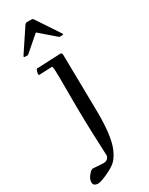

<svg xmlns="http://www.w3.org/2000/svg" viewBox="-228 -643 748 963"><g transform="rotate(-30 146.0 -162.0)"><path d="M32 -456.1Q22.9 -456.1 22.9 -458.9Q22.9 -461.7 27.8 -469L106.9 -587.9Q113.8 -598.4 116.3 -600.2Q118.9 -602.1 127 -602.1H147.9Q155.3 -602.1 157.7 -600.2Q160.2 -598.4 167 -587.9L245.8 -469Q251 -461.2 251 -458.6Q251 -456.1 241.9 -456.1H230Q227.5 -456.1 224.5 -458.9Q221.4 -461.7 220 -462.9L138.9 -533Q137.9 -533.9 137 -533.9Q136 -533.9 135 -533L54 -462.9Q47.1 -456.1 43.9 -456.1ZM200 -355 205.1 -27.1Q205.1 108.2 178.7 169.4Q167.5 195.3 151.6 215.6Q135.7 235.8 91.2 257Q46.6 278.1 30 278.1Q2 278.1 2 254.9Q2 238.3 17.5 218.6Q33 199 43.9 199L101.1 202.9Q119.1 202.9 127.6 194.3Q136 185.8 136 174.9Q136 164.1 133.8 116.7Q127 -20 127 -163.5Q127 -306.9 125.7 -323.4Q124.5 -339.8 123.5 -342.3Q122.6 -345 118.9 -345L49.1 -342Q47.1 -342 44.6 -342Q42 -342 42 -347.8Q42 -353.5 45.2 -364.3Q48.3 -375 53 -375L189.9 -381.1Q199.2 -381.1 199.7 -368.7Q200 -366 200 -361.1Z"/></g></svg>

Font: Fanwood Text
Style: Regular
Weight: 400
Version: Version 1.1001